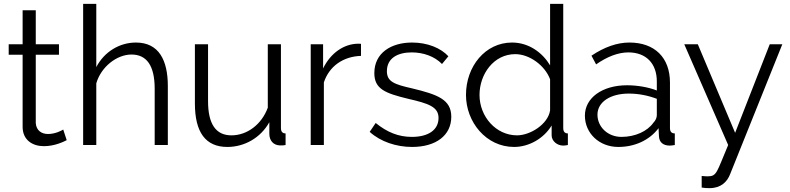

<svg xmlns="http://www.w3.org/2000/svg" viewBox="-20 -750 4086 993"><path d="M307 -80C299 -75 267 -57 228 -57C196 -57 168 -74 165 -113V-467H285V-521H165V-697H97V-521H25V-467H97V-94C97 -26 148 6 207 6C263 6 309 -17 325 -25Z M848 -305C848 -438 802 -530 683 -530C598 -530 519 -482 478 -403V-730H410V0H478V-319C502 -403 583 -468 660 -468C739 -468 780 -410 780 -291V0H848Z M1156 10C1244 10 1328 -37 1373 -118V-58C1373 -22 1395 1 1427 2C1431 2 1441 3 1457 0V-60C1441 -60 1433 -69 1433 -88V-521H1365V-193C1333 -106 1258 -50 1177 -50C1096 -50 1056 -109 1056 -227V-521H988V-215C988 -66 1043 10 1156 10Z M1847 -523C1844 -524 1839 -524 1834 -524C1759 -524 1690 -476 1651 -396V-521H1587V0H1655V-324C1683 -408 1755 -458 1847 -461Z M2111 10C2235 10 2314 -50 2314 -146C2314 -235 2244 -261 2111 -293C2018 -314 1981 -328 1981 -382C1981 -450 2038 -479 2109 -479C2169 -479 2227 -459 2266 -419L2299 -459C2259 -502 2191 -530 2111 -530C2004 -530 1916 -477 1916 -372C1916 -290 1971 -268 2091 -239C2195 -215 2248 -198 2248 -140C2248 -77 2194 -42 2110 -42C2041 -42 1982 -66 1923 -114L1892 -68C1948 -17 2030 10 2111 10Z M2639 10C2715 10 2792 -33 2833 -101V-50C2833 -21 2861 3 2893 3C2899 3 2907 2 2917 0V-60C2901 -60 2893 -69 2893 -88V-730H2825V-412C2786 -477 2716 -530 2628 -530C2490 -530 2390 -407 2390 -259C2390 -119 2494 10 2639 10ZM2654 -50C2545 -50 2460 -147 2460 -259C2460 -366 2533 -470 2645 -470C2718 -470 2798 -412 2825 -340V-179C2814 -107 2722 -50 2654 -50Z M3178 10C3262 10 3338 -24 3386 -87L3388 -46C3389 -15 3409 3 3444 3C3450 3 3459 2 3470 0V-60C3453 -60 3445 -69 3445 -88V-323C3445 -452 3366 -530 3235 -530C3172 -530 3106 -507 3039 -462L3063 -417C3120 -457 3177 -479 3230 -479C3322 -479 3377 -421 3377 -329V-282C3334 -299 3276 -309 3223 -309C3095 -309 3005 -244 3005 -152C3005 -61 3079 10 3178 10ZM3194 -42C3124 -42 3070 -93 3070 -157C3070 -222 3136 -266 3232 -266C3283 -266 3332 -256 3377 -239V-154C3377 -142 3371 -127 3359 -115C3328 -71 3265 -42 3194 -42Z M3609 220C3626 223 3637 223 3650 223C3709 223 3741 190 3756 151L4026 -521H3961L3782 -63L3589 -521H3519L3746 0C3685 144 3688 162 3639 162C3630 162 3620 161 3609 160Z"/></svg>

Font: Raleway Reg
Style: Regular
Weight: 400
Designer: Matt McInerney, Pablo Impallari, Rodrigo Fuenzalida
Foundry: Matt McInerney, Pablo Impallari, Rodrigo Fuenzalida
Version: Version 3.00 July 28, 2015